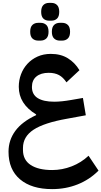

<svg xmlns="http://www.w3.org/2000/svg" viewBox="-20 -1005 702 1329"><path d="M341 304Q199 304 119 236.5Q39 169 39 45Q39 -35 86 -99Q133 -163 230 -208V-213Q110 -286 110 -404Q110 -450 125.5 -491Q141 -532 170 -563.5Q199 -595 240 -613.5Q281 -632 332 -632Q401 -632 450 -601.5Q499 -571 530 -519L440 -435Q417 -470 388 -485.5Q359 -501 317 -501Q263 -501 232 -475.5Q201 -450 201 -403Q201 -351 241 -326Q281 -301 355 -301Q405 -301 473 -313L554 -327L574 -207L443 -183Q285 -155 212 -107Q139 -59 139 19V33Q139 102 192.5 137Q246 172 341 172Q410 172 476 146.5Q542 121 593 73L662 176Q599 239 517 271.5Q435 304 341 304ZM393 -724Q370 -724 354.5 -738.5Q339 -753 339 -785Q339 -818 354.5 -832.5Q370 -847 393 -847H411Q434 -847 449.5 -832.5Q465 -818 465 -785Q465 -753 449.5 -738.5Q434 -724 411 -724ZM244 -724Q220 -724 204.5 -738.5Q189 -753 189 -785Q189 -818 204.5 -832.5Q220 -847 244 -847H261Q285 -847 300.5 -832.5Q316 -818 316 -785Q316 -753 300.5 -738.5Q285 -724 261 -724ZM319 -862Q295 -862 280 -876.5Q265 -891 265 -923Q265 -955 280 -970Q295 -985 319 -985H336Q360 -985 375 -970Q390 -955 390 -923Q390 -891 375 -876.5Q360 -862 336 -862Z"/></svg>

Font: IBM Plex Arabic SemiBold
Style: Regular
Weight: 600
Designer: Mike Abbink, Paul van der Laan, Pieter van Rosmalen, Wael Morcos, Khajak Apelian
Foundry: Bold Monday
Version: Version 1.0